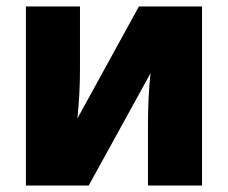

<svg xmlns="http://www.w3.org/2000/svg" viewBox="-20 -573 704 593"><path d="M60 0V-553H227V-357Q227 -320 225 -283Q223 -246 219 -207L409 -553H604V0H437V-190Q437 -229 439 -270.5Q441 -312 445 -347L254 0Z"/></svg>

Font: Noto Sans SemiCondensed Black
Style: Regular
Weight: 900
Width: 4
Designer: Monotype Design Team
Foundry: Monotype Imaging Inc.
Version: Version 2.013; ttfautohint (v1.8.4.7-5d5b)